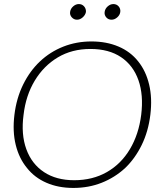

<svg xmlns="http://www.w3.org/2000/svg" viewBox="-20 -918 786 945"><path d="M341 7Q267 7 208.5 -18.5Q150 -44 113 -91Q74 -138 57.5 -204.5Q41 -271 51 -353Q61 -435 94 -502Q127 -569 177 -616Q227 -663 291.5 -688.5Q356 -714 430 -714Q504 -714 563 -689Q622 -664 660 -616Q698 -569 714 -502Q730 -435 720 -353Q710 -271 677.5 -204.5Q645 -138 596 -91Q545 -44 480.5 -18.5Q416 7 341 7ZM345 -31Q436 -31 506 -71Q576 -111 619.5 -184Q663 -257 675 -353Q687 -450 661.5 -523Q636 -596 576 -636.5Q516 -677 425 -677Q334 -677 264.5 -635.5Q195 -594 151 -521Q107 -448 96 -353Q83 -257 109.5 -184Q136 -111 196.5 -71Q257 -31 345 -31ZM403 -859Q400 -844 387 -832.5Q374 -821 359 -821Q344 -821 333.5 -832.5Q323 -844 325 -859Q327 -875 340 -886.5Q353 -898 368 -898Q384 -898 394 -886.5Q404 -875 403 -859ZM572 -859Q570 -844 557 -832.5Q544 -821 529 -821Q513 -821 503 -832.5Q493 -844 495 -859Q497 -875 510 -886.5Q523 -898 538 -898Q554 -898 564 -886.5Q574 -875 572 -859Z"/></svg>

Font: Aleo ExtraLight
Style: Italic
Weight: 250
Italic angle: -7°
Designer: Alessio Laiso
Foundry: Alessio Laiso
Version: Version 2.001;gftools[0.9.29]